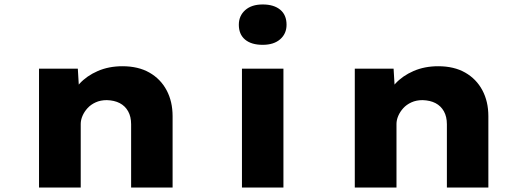

<svg xmlns="http://www.w3.org/2000/svg" viewBox="-20 -841 2357 861"><path d="M155 0V-533H329L337 -399L292 -388Q304 -430 336.5 -465.5Q369 -501 418.5 -522.5Q468 -544 529 -544Q600 -544 650 -515.5Q700 -487 727 -436.5Q754 -386 754 -320V0H568V-284Q568 -318 554.5 -342Q541 -366 517 -378.5Q493 -391 459 -392Q431 -392 409 -382Q387 -372 372.5 -356Q358 -340 350 -321.5Q342 -303 342 -285V0H249Q206 0 182.5 0Q159 0 155 0Z M1065 0V-533H1251V0ZM1158 -640Q1107 -640 1079 -663.5Q1051 -687 1051 -730Q1051 -770 1079.5 -795.5Q1108 -821 1158 -821Q1208 -821 1236.5 -797.5Q1265 -774 1265 -730Q1265 -690 1236.5 -665Q1208 -640 1158 -640Z M1571 0V-533H1745L1753 -399L1708 -388Q1720 -430 1752.5 -465.5Q1785 -501 1834.5 -522.5Q1884 -544 1945 -544Q2016 -544 2066 -515.5Q2116 -487 2143 -436.5Q2170 -386 2170 -320V0H1984V-284Q1984 -318 1970.5 -342Q1957 -366 1933 -378.5Q1909 -391 1875 -392Q1847 -392 1825 -382Q1803 -372 1788.5 -356Q1774 -340 1766 -321.5Q1758 -303 1758 -285V0H1665Q1622 0 1598.5 0Q1575 0 1571 0Z"/></svg>

Font: Lexend Mega ExtraBold
Style: Regular
Weight: 800
Designer: Bonnie Shaver-Troup, Thomas Jockin
Foundry: Lexend
Version: Version 1.007